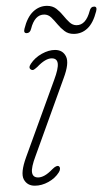

<svg xmlns="http://www.w3.org/2000/svg" viewBox="-20 -612 342 640"><path d="M107 -20.5Q117 -20.5 128.5 -26.8Q140 -33 154.5 -48Q168.5 -62 176 -58Q180 -55.5 180 -49.5Q180 -43.5 176 -37.5Q164 -18 141.5 -5.5Q119 7 96 7Q70.5 7 59.2 -14.2Q48 -35.5 67 -88L160.5 -345.5Q174.5 -383 172.5 -400.2Q170.5 -417.5 152.5 -417.5Q131.5 -417.5 104.5 -389Q98.5 -383.5 93.5 -380.2Q88.5 -377 83.5 -380Q73.5 -385.5 83 -399.5Q96.5 -420 119.5 -432.8Q142.5 -445.5 163.5 -445.5Q189.5 -445.5 200.2 -423.5Q211 -401.5 192 -351L98.5 -92Q84 -53.5 86.8 -37Q89.5 -20.5 107 -20.5ZM225.5 -499Q207.5 -499 194.8 -508.8Q182 -518.5 171.5 -531.2Q161 -544 150.8 -553.8Q140.5 -563.5 127.5 -563.5Q95.5 -563.5 83.5 -515.5Q80 -501.5 68.5 -501.5Q58 -501.5 61.5 -516Q71 -555 91 -573.8Q111 -592.5 137 -592.5Q155 -592.5 167.8 -582.8Q180.5 -573 190.8 -560.2Q201 -547.5 211.5 -537.8Q222 -528 235 -528Q266.5 -528 279 -576Q282.5 -590 294 -590Q304.5 -590 300.5 -574.5Q290.5 -535 271.2 -517Q252 -499 225.5 -499Z"/></svg>

Font: Fraunces 72pt S100 Thin
Style: Italic
Weight: 100
Italic angle: -16°
Version: Version 1.000; ttfautohint (v1.8.3)